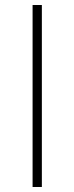

<svg xmlns="http://www.w3.org/2000/svg" viewBox="-20 -746 297 766"><path d="M110 0V-726H147V0Z"/></svg>

Font: Noto Sans KR Thin
Style: Regular
Weight: 100
Designer: Ryoko NISHIZUKA 西塚涼子 (kana, bopomofo & ideographs); Paul D. Hunt (Latin, Greek & Cyrillic); Sandoll Communications 산돌커뮤니
Foundry: Adobe
Version: Version 2.004-H2;hotconv 1.0.118;makeotfexe 2.5.65603